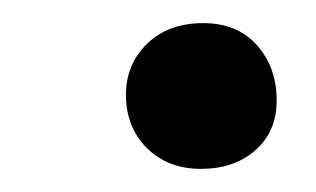

<svg xmlns="http://www.w3.org/2000/svg" viewBox="-20 -436 273 166"><path d="M88.9 -354Q88.9 -380.4 107.2 -398.2Q125.5 -416 155.8 -416Q185.1 -416 202.1 -397Q219.2 -377.9 219.2 -349.1Q219.2 -322.3 200.9 -306.2Q182.6 -290 153.8 -290Q125 -290 106.9 -308.1Q88.9 -326.2 88.9 -354Z"/></svg>

Font: Junicode SmCond Medium
Style: Italic
Weight: 500
Width: 4
Italic angle: -11°
Designer: Peter S. Baker
Version: Version 2.206